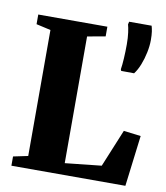

<svg xmlns="http://www.w3.org/2000/svg" viewBox="-87 -857 804 929"><g transform="rotate(10 315.5 -392.5)"><path d="M32 0V-45.5L104 -60.5V-679.5L33 -695.5V-743H372.5V-695.5L284 -679.5V-57L462.5 -76L538.5 -260.5L623 -250L592 0ZM539 -543.5 475.5 -544 472.5 -551.5Q476 -572.5 478 -606.5Q480 -640.5 480 -675Q480 -707.5 476.5 -732.8Q473 -758 469 -771.5L472 -785H582.5Q586 -774 588.5 -757.5Q591 -741 591 -715.5Q591 -687 584.2 -654.5Q577.5 -622 566 -592.8Q554.5 -563.5 539 -543.5Z"/></g></svg>

Font: Merriweather 72pt Black
Style: Regular
Weight: 900
Version: Version 2.100